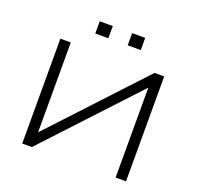

<svg xmlns="http://www.w3.org/2000/svg" viewBox="-150 -1053 1242 1213"><g transform="rotate(20 471.0 -446.5)"><path d="M122 0V-705H192V-88H180L755 -705H820V0H750V-617H762L187 0ZM536 -811V-893H624V-811ZM318 -811V-893H406V-811Z"/></g></svg>

Font: Nunito Sans 10pt Expanded Light
Style: Regular
Weight: 300
Width: 7
Designer: Vernon Adams
Foundry: Vernon Adams
Version: Version 3.101;gftools[0.9.27]